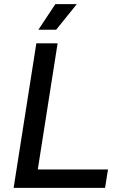

<svg xmlns="http://www.w3.org/2000/svg" viewBox="-20 -910 567 930"><path d="M166 -766H252L352 -890H248ZM46 0H489L503 -89H163L259 -700H156Z"/></svg>

Font: Arthouse Owned Medium
Style: Italic
Weight: 500
Italic angle: -10°
Designer: Jeremy Tribby
Foundry: Tribby Type
Version: Version 1.000;PS 001.000;hotconv 1.0.88;makeotf.lib2.5.64775